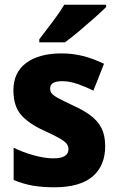

<svg xmlns="http://www.w3.org/2000/svg" viewBox="-20 -879 500 816"><path d="M427 -258Q427 -174 373 -128.5Q319 -83 211 -83Q160 -83 119.5 -90Q79 -97 38 -114V-251Q79 -231 125 -218.5Q171 -206 207 -206Q271 -206 271 -245Q271 -257 264 -267Q257 -277 235 -290Q213 -303 167 -324Q101 -354 69 -391.5Q37 -429 37 -495Q37 -572 92 -612Q147 -652 241 -652Q289 -652 332.5 -641Q376 -630 422 -608L377 -494Q342 -511 308.5 -522.5Q275 -534 244 -534Q193 -534 193 -503Q193 -491 200 -482Q207 -473 228 -461.5Q249 -450 292 -430Q334 -411 364 -389Q394 -367 410.5 -336Q427 -305 427 -258ZM431 -849Q413 -831 381.5 -803Q350 -775 316 -746.5Q282 -718 256 -699H147V-712Q172 -745 202.5 -785Q233 -825 253 -859H431Z"/></svg>

Font: Noto Sans Telugu UI SemiCondensed ExtraBold
Style: Regular
Weight: 800
Width: 4
Designer: Jelle Bosma - Monotype Design Team
Foundry: Monotype Imaging Inc.
Version: Version 2.005; ttfautohint (v1.8.4.7-5d5b)